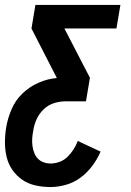

<svg xmlns="http://www.w3.org/2000/svg" viewBox="-33 -540 528 775"><path d="M170 215Q140 215 110.5 208.5Q81 202 57.5 186Q34 170 17.5 146.5Q1 123 -6 94.5Q-13 66 -13 35.5Q-13 5 -8 -26Q-2 -62 13.5 -98.5Q29 -135 57.5 -162.5Q86 -190 122.5 -206Q159 -222 196 -225V-226L94 -425L110 -520H453L437 -425H227L330 -226L314 -131H232Q208 -131 184.5 -123.5Q161 -116 142.5 -98Q124 -80 114 -57Q104 -34 101 -11Q98 4 97 19Q96 34 98 48.5Q100 63 105 76.5Q110 90 119.5 100Q129 110 142.5 115Q156 120 171 120Q189 120 207 113.5Q225 107 239 93.5Q253 80 263.5 63.5Q274 47 281 29L373 72Q360 102 339.5 129.5Q319 157 292 177Q265 197 233 206Q201 215 170 215Z"/></svg>

Font: Iosevka QP
Style: Bold Italic
Weight: 700
Italic angle: -9°
Designer: Belleve Invis
Foundry: Belleve Invis
Version: Version 20.0.0; ttfautohint (v1.8.4)